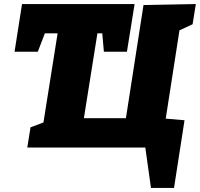

<svg xmlns="http://www.w3.org/2000/svg" viewBox="-20 -730 989 950"><path d="M949 -710 933 -610 868 -580 800 -143 893 -135 841 200H727L699 0H115L131 -100L195 -124L265 -565H202L167 -474H52L89 -710H646L608 -474H494L486 -565H462L395 -145H603L690 -705Z"/></svg>

Font: Bitter Pro Black
Style: Italic
Weight: 900
Italic angle: -9°
Designer: Sol Matas, and Bitter project Authors
Foundry: Sol Matas
Version: Version 1.010